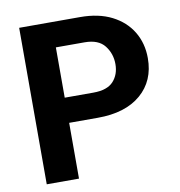

<svg xmlns="http://www.w3.org/2000/svg" viewBox="-80 -785 805 859"><g transform="rotate(-10 322.5 -355.5)"><path d="M340.3 -253.4H210V0H63.5V-710.9H340.3Q424.3 -710.9 483.9 -680.7Q543.5 -650.4 575.2 -597.7Q606.9 -544.9 606.9 -477.5Q606.9 -374.5 536.4 -314Q465.8 -253.4 340.3 -253.4ZM340.3 -596.2H210V-367.7H340.3Q403.3 -367.7 431.4 -398.4Q459.5 -429.2 459.5 -476.6Q459.5 -523.9 431.4 -560.1Q403.3 -596.2 340.3 -596.2Z"/></g></svg>

Font: Vazirmatn FD
Style: Bold
Weight: 700
Designer: Saber Rastikerdar
Foundry: Saber Rastikerdar
Version: Version 33.001